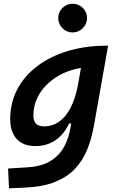

<svg xmlns="http://www.w3.org/2000/svg" viewBox="-20 -765 626 1019"><path d="M27.8 234.4 22.9 129.4 125.5 123Q203.1 118.2 250 88.1Q296.9 58.1 320.8 12.7Q344.7 -32.7 353 -82.5L357.9 -109.9H346.7Q320.3 -52.2 274.4 -21Q228.5 10.3 168 10.3Q104 10.3 69.1 -27.1Q34.2 -64.5 34.2 -132.3Q34.2 -221.2 72.8 -293Q111.3 -364.7 180.4 -416Q249.5 -467.3 342.5 -494.9Q435.5 -522.5 544.4 -522.5H553.7L478.5 -98.1Q466.3 -29.3 442.9 28.8Q419.4 86.9 378.2 130.6Q336.9 174.3 272.9 200.2Q209 226.1 115.7 230.5ZM409.7 -404.3Q337.4 -392.6 280.3 -356.7Q223.1 -320.8 190.2 -267.8Q157.2 -214.8 157.2 -150.4Q157.2 -94.2 214.4 -94.2Q280.3 -94.2 326.7 -150.4Q373 -206.5 393.6 -313ZM365.2 -592.8Q334 -592.8 311.5 -615.2Q289.1 -637.7 289.1 -668.9Q289.1 -701.2 311.5 -723.1Q334 -745.1 365.2 -745.1Q397 -745.1 419.4 -723.1Q441.9 -701.2 441.9 -668.9Q441.9 -637.7 419.4 -615.2Q397 -592.8 365.2 -592.8Z"/></svg>

Font: Cascadia Code NF SemiBold
Style: Italic
Weight: 600
Italic angle: -10°
Monospace: yes
Designer: Aaron Bell
Foundry: Saja Typeworks
Version: Version 2404.023; ttfautohint (v1.8.4)